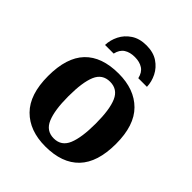

<svg xmlns="http://www.w3.org/2000/svg" viewBox="-212 -895 1037 1037"><g transform="rotate(45 306.5 -376.5)"><path d="M305 10Q185 10 116 -59.5Q47 -129 47 -270Q47 -411 113 -480Q179 -549 308 -549Q428 -549 497 -480Q566 -411 566 -270Q566 -129 499.5 -59.5Q433 10 305 10ZM307 -53Q365 -53 388 -108.5Q411 -164 411 -270Q411 -377 387.5 -431Q364 -485 306 -485Q248 -485 225 -431Q202 -377 202 -270Q202 -164 225.5 -108.5Q249 -53 307 -53ZM146 -606Q147 -644 165 -680Q183 -716 218.5 -739.5Q254 -763 306 -763Q359 -763 394 -739.5Q429 -716 447 -680Q465 -644 466 -606H400Q392 -642 367.5 -658Q343 -674 306 -674Q269 -674 244.5 -658Q220 -642 212 -606Z"/></g></svg>

Font: NotoSerif-Bold
Style: Regular
Weight: 700
Designer: Monotype Design Team
Foundry: Monotype Imaging Inc.
Version: Version 2.007; ttfautohint (v1.8) -l 8 -r 50 -G 200 -x 14 -D